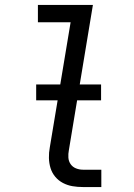

<svg xmlns="http://www.w3.org/2000/svg" viewBox="-20 -755 540 775"><path d="M315 0Q293 0 272.5 -3.5Q252 -7 234 -16.5Q216 -26 203 -41.5Q190 -57 184 -76.5Q178 -96 177.5 -117.5Q177 -139 181 -160L265 -665H133V-735H355L258 -149Q255 -134 256 -119Q257 -104 265 -92.5Q273 -81 286.5 -75.5Q300 -70 315 -70H389V0ZM126 -350V-414H388V-350Z"/></svg>

Font: Iosevka SS04 Oblique
Style: Regular
Weight: 400
Italic angle: -9°
Monospace: yes
Designer: Belleve Invis
Foundry: Belleve Invis
Version: Version 19.0.0; ttfautohint (v1.8.4)